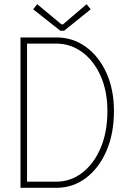

<svg xmlns="http://www.w3.org/2000/svg" viewBox="-20 -899 602 919"><path d="M78.1 0V-719.7H251Q328.6 -719.7 390.6 -675Q452.6 -630.4 489 -551Q525.4 -471.7 525.4 -367.2Q525.4 -258.3 489 -175.5Q452.6 -92.8 390.4 -46.4Q328.1 0 250 0ZM109.4 -29.3H248Q317.9 -29.3 373.5 -72Q429.2 -114.7 461.7 -190.9Q494.1 -267.1 494.1 -367.2Q494.1 -462.9 461.7 -535.6Q429.2 -608.4 373.5 -649.4Q317.9 -690.4 248 -690.4H109.4ZM158.2 -878.9 274.4 -782.2H281.2L394.5 -878.9L414.1 -854.5L287.1 -752H268.6L138.7 -854.5Z"/></svg>

Font: Reddit Mono ExtraLight
Style: Regular
Weight: 250
Monospace: yes
Designer: Stephen Hutchings
Foundry: Reddit
Version: Version 1.014